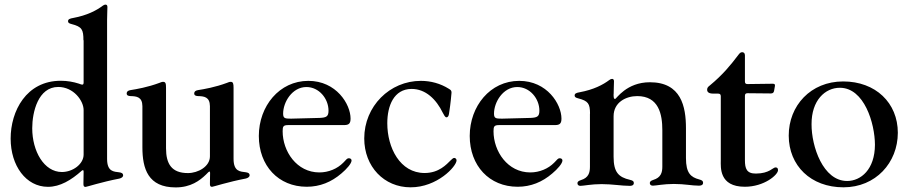

<svg xmlns="http://www.w3.org/2000/svg" viewBox="-20 -794 3918 828"><path d="M242.2 -445.7C93 -445.7 25.9 -314.6 25.9 -196.4C25.9 -79.5 92 11.7 186.8 11.7C239.3 11.7 287.3 -17.4 332.7 -57.9C338.4 -62.1 340.2 -61.1 340.6 -53.6C340.6 -35.9 340.2 -17.4 339.8 -2.8C339.5 8.2 341.6 12.1 349.1 12.1C353.3 12.1 418.7 -9.2 494.7 -23.8C505 -25.9 511 -32.3 511 -36.9C511 -46.9 503.9 -49.4 494.7 -50.8C471.2 -54 441.8 -52.9 441.8 -108.7V-708.1C441.8 -728.7 443.2 -749.6 443.2 -763.8C443.2 -771 440 -774.1 435 -774.1C431.1 -774.1 427.6 -772.7 422.9 -769.2C395.6 -748.6 355.1 -727.6 295.8 -716.6C281.2 -714.1 273.4 -711.3 273.4 -702.4C273.4 -695.7 278.4 -692.8 288.4 -690.3C333.8 -678.6 339.8 -666.5 339.8 -620L340.6 -620.7V-437.5C340.2 -429.3 337.7 -427.6 329.5 -430L319.2 -433.6C297.2 -440.7 270.6 -445.7 242.2 -445.7ZM119 -241.1C119 -310.7 144.5 -419 231.2 -419C297.2 -419 340.6 -359.7 340.6 -319.2V-127.5C340.6 -86.3 294 -52.2 246.8 -52.2C170.1 -52.2 119 -141.7 119 -241.1Z M737.6 14.2C802.2 14.2 841.3 -14.9 868.3 -41.2L877.8 -50.8C883.5 -56.1 885.7 -55.8 886 -48.3C886 -32.7 885.7 -16.3 885.3 -3.2C884.9 7.8 887.1 11.7 894.5 11.7C898.8 11.7 964.1 -9.6 1040.1 -24.1C1050.4 -26.3 1056.5 -32.7 1056.5 -37.3C1056.5 -47.2 1049.4 -49.7 1040.1 -51.1C1016.7 -54.3 987.2 -53.3 987.2 -109V-415.1C987.2 -433.9 985.4 -441.1 974.4 -441.1C969.1 -441.1 963.8 -438.6 959.2 -436.8C907.7 -417.6 859.4 -409.4 834.5 -405.5C823.9 -403.8 817.5 -399.5 817.5 -391.3C817.5 -382.5 824.2 -380 834.5 -379.6C859.7 -378.9 884.9 -376.4 885.3 -336.3V-119.7C885.3 -76 834.5 -47.6 790.5 -47.6C720.2 -47.6 696 -87 696 -154.5V-415.1C696 -433.9 694.2 -441.1 683.2 -441.1C677.9 -441.1 672.6 -438.6 668 -436.8C616.5 -417.6 568.2 -409.4 543.3 -405.5C532.7 -403.8 526.3 -399.5 526.3 -391.3C526.3 -382.5 533 -380 543.3 -379.6C568.5 -378.9 593.8 -376.4 594.1 -336.3V-159.1C594.1 -66.1 618.6 14.2 737.6 14.2Z M1302.9 11.4C1359.7 11.4 1409.1 -8.9 1452.1 -45.8C1475.1 -65 1496.1 -89.1 1496.1 -101.9C1496.1 -107.6 1491.5 -111.5 1484.7 -111.5C1475.1 -111.5 1473 -104.4 1460.2 -92.3C1435 -66.8 1397.7 -50.4 1357.2 -50.4C1259.9 -50.4 1198.9 -141 1198.9 -228C1198.9 -249.3 1201.7 -254.6 1224.1 -254.6H1463.4C1484 -254.6 1491.8 -260.7 1491.8 -282.7C1491.8 -344.5 1430.4 -445.3 1309.7 -445.3C1184.7 -445.3 1096.2 -336.3 1096.2 -207.7C1096.2 -79.2 1180.8 11.4 1302.9 11.4ZM1201 -304C1201 -353.7 1240.1 -418.7 1301.5 -418.7C1355.5 -418.7 1396.7 -369 1396.7 -316.8C1396.7 -291.2 1387.1 -286.9 1358.7 -285.5C1307.9 -284.1 1236.5 -282.3 1235.1 -282.3C1209.2 -282.3 1201 -283.4 1201 -304Z M1750.4 13.8C1865.4 14.2 1948.9 -76.7 1948.9 -102.3C1948.9 -110.1 1942.5 -112.9 1938.6 -112.9C1934.7 -112.9 1929.7 -108.7 1924 -103C1905.5 -84.9 1873.2 -47.9 1811.1 -47.9C1704.9 -47.9 1650.2 -157 1650.2 -262.4C1650.2 -338.1 1678.6 -409.8 1754.3 -410.5C1815.7 -410.9 1861.5 -365.4 1889.6 -307.5C1894.9 -298.3 1899.1 -288 1905.5 -288C1910.5 -288 1914.8 -293 1916.2 -302.6C1923.7 -349.8 1926.8 -389.6 1927.2 -394.5C1927.2 -403.8 1923.7 -406.2 1915.5 -411.2C1879.6 -433.9 1837.4 -445.3 1795.1 -445.3C1660.9 -445.3 1550.8 -335.9 1550.8 -197.1C1550.8 -75.3 1636.4 13.8 1750.4 13.8Z M2212.4 11.4C2269.2 11.4 2318.5 -8.9 2361.5 -45.8C2384.6 -65 2405.5 -89.1 2405.5 -101.9C2405.5 -107.6 2400.9 -111.5 2394.2 -111.5C2384.6 -111.5 2382.5 -104.4 2369.7 -92.3C2344.5 -66.8 2307.2 -50.4 2266.7 -50.4C2169.4 -50.4 2108.3 -141 2108.3 -228C2108.3 -249.3 2111.2 -254.6 2133.5 -254.6H2372.9C2393.5 -254.6 2401.3 -260.7 2401.3 -282.7C2401.3 -344.5 2339.8 -445.3 2219.1 -445.3C2094.1 -445.3 2005.7 -336.3 2005.7 -207.7C2005.7 -79.2 2090.2 11.4 2212.4 11.4ZM2110.4 -304C2110.4 -353.7 2149.5 -418.7 2210.9 -418.7C2264.9 -418.7 2306.1 -369 2306.1 -316.8C2306.1 -291.2 2296.5 -286.9 2268.1 -285.5C2217.3 -284.1 2146 -282.3 2144.5 -282.3C2118.6 -282.3 2110.4 -283.4 2110.4 -304Z M2483 7.5C2496.4 7.5 2529.8 0 2574.6 0C2621.1 0 2660.5 7.5 2696.4 7.5C2703.8 7.5 2713.4 5.7 2713.4 -5C2713.4 -12.4 2708.8 -15.6 2696.7 -18.5C2647.4 -29.8 2626.1 -51.5 2626.1 -117.9V-292.6C2626.1 -353 2679.7 -379.6 2728 -379.6C2820.7 -379.6 2836.3 -301.8 2836.3 -232.6V-75.3C2836.3 -49.4 2829.9 -28.1 2797.2 -18.1C2786.2 -14.6 2782.3 -10.3 2782.3 -4.6C2782.3 2.8 2787.6 6.7 2795.5 6.7C2808.6 6.7 2842 -0.7 2886 -0.7C2933.2 -0.7 2963.8 6.7 2994 6.7C3001.4 6.7 3012.1 5 3012.1 -5.7C3012.1 -13.5 3007.5 -17 2995.4 -20.2C2959.2 -29.8 2938.2 -47.2 2938.2 -112.2V-240.8C2938.2 -334.5 2917.6 -439.3 2782.7 -439.3C2681.1 -439.3 2638.1 -367.2 2632.5 -367.2C2627.8 -367.2 2626.4 -370.7 2626.1 -384.2V-387.4L2626.4 -387.8C2626.4 -408.4 2627.8 -429.3 2627.8 -443.5C2627.8 -450.6 2624.6 -453.8 2619.7 -453.8C2615.8 -453.8 2612.2 -452.4 2607.6 -448.9C2580.3 -428.3 2539.8 -407.3 2480.5 -396.3C2465.9 -393.8 2458.1 -391 2458.1 -382.1C2458.1 -375.4 2463.1 -372.5 2473 -370C2517 -358.7 2524.1 -346.9 2524.5 -304.3L2524.1 -304V-74.6C2524.1 -49.4 2518.1 -27.3 2485.4 -17.4C2474.4 -13.8 2470.2 -9.9 2470.2 -3.9C2470.2 3.6 2475.5 7.5 2483 7.5ZM2626.1 -388.5V-406.6Z M3192.1 11.4C3275.6 11.4 3335.2 -40.1 3335.2 -60C3335.2 -69.2 3331 -71.7 3324.9 -72.1C3312.9 -72.4 3298.7 -45.8 3240.1 -45.5C3199.9 -45.1 3192.5 -66.8 3192.5 -103.3V-381C3192.8 -389.2 3195.7 -391.7 3203.8 -392L3304.7 -391C3312.9 -391.3 3316.4 -394.2 3318.2 -402L3321.7 -422.2C3323.2 -430 3320.7 -432.9 3312.5 -432.9L3203.8 -431.5C3195.7 -431.5 3192.8 -434.3 3192.5 -442.5V-555.4C3192.5 -565 3187.1 -568.9 3180.4 -568.9C3172.6 -568.9 3168.7 -563.2 3161.9 -554.3C3131.4 -514.2 3097.7 -472.3 3041.5 -425.8C3034.8 -420.5 3029.5 -416.5 3029.5 -407.3C3029.5 -397 3036.6 -390.3 3056.5 -390.3H3077.1C3085.2 -389.9 3088.1 -387.1 3088.4 -378.9V-102.6C3088.4 -73.5 3080.3 11.4 3192.1 11.4Z M3617.5 13.8C3756.4 13.8 3851.6 -92.3 3851.9 -221.2C3851.9 -350.5 3756 -442.8 3616.1 -442.8C3476.2 -442.8 3381 -338.1 3381.4 -208.8C3381.7 -79.9 3476.2 13.8 3617.5 13.8ZM3479.8 -258.2C3479.4 -361.5 3538.4 -415.5 3601.9 -415.5C3707 -415.5 3752.8 -262.4 3753.2 -169.7C3752.8 -63.2 3692.5 -13.5 3633.2 -13.5C3529.1 -13.5 3479.4 -163 3479.8 -258.2Z"/></svg>

Font: Margiela Serif Medium
Style: Regular
Weight: 500
Designer: Andreas Faust, Stefan Endress
Version: Version 1.002;FEAKit 1.0